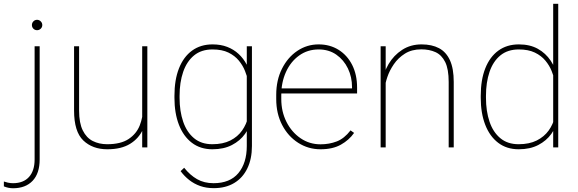

<svg xmlns="http://www.w3.org/2000/svg" viewBox="-90 -770 3019 1003"><path d="M117.2 -528.3V63Q117.2 135.7 80.3 174.6Q43.5 213.4 -22 213.4Q-34.2 213.4 -46.1 210.9Q-58.1 208.5 -69.8 203.6V178.2Q-62 181.2 -48.8 184.1Q-35.6 187 -22 187Q32.2 187 61.5 154.5Q90.8 122.1 90.8 63V-528.3ZM103.5 -612.3Q92.3 -612.3 84.5 -620.1Q76.7 -627.9 76.7 -639.2Q76.7 -650.4 84.5 -658.4Q92.3 -666.5 103.5 -666.5Q114.7 -666.5 122.8 -658.4Q130.9 -650.4 130.9 -639.2Q130.9 -627.9 122.8 -620.1Q114.7 -612.3 103.5 -612.3Z M652.8 -528.3H679.7V0H652.8V-122.1ZM679.7 -207.5Q679.7 -145 657.7 -95.9Q635.7 -46.9 589.6 -18.6Q543.5 9.8 470.7 9.8Q393.1 9.8 345 -36.4Q296.9 -82.5 296.9 -192.9V-528.3H323.2V-191.9Q323.2 -127.4 342.3 -88.9Q361.3 -50.3 394.5 -33.4Q427.7 -16.6 469.7 -16.6Q541 -16.6 582 -43.9Q623 -71.3 640.1 -115Q657.2 -158.7 657.2 -206.5Z M1026.4 212.9Q987.8 212.9 955.8 201.7Q923.8 190.4 898.2 170.2Q872.6 149.9 853.5 124L872.1 106.4Q902.8 145 939.7 166Q976.6 187 1025.4 187Q1111.3 187 1155.3 134.3Q1199.2 81.5 1199.2 -7.3V-412.1V-528.3H1226.1V-7.3Q1226.1 60.1 1202.1 109.6Q1178.2 159.2 1133.5 186Q1088.9 212.9 1026.4 212.9ZM1019.5 9.8Q957 9.8 912.6 -23.9Q868.2 -57.6 844.7 -118.2Q821.3 -178.7 821.3 -259.3V-269.5Q821.3 -353 845 -413.1Q868.7 -473.1 913.3 -505.6Q958 -538.1 1020.5 -538.1Q1063.5 -538.1 1097.4 -524.9Q1131.3 -511.7 1156.7 -488Q1182.1 -464.4 1198.7 -432.6Q1215.3 -400.9 1224.1 -363.8V-148.4Q1215.8 -106.9 1190.2 -70.8Q1164.6 -34.7 1121.8 -12.5Q1079.1 9.8 1019.5 9.8ZM1019 -16.6Q1074.7 -16.6 1113.3 -36.1Q1151.9 -55.7 1174.8 -88.4Q1197.8 -121.1 1206.5 -160.6V-346.2Q1201.2 -370.6 1189.9 -399.2Q1178.7 -427.7 1157.7 -453.4Q1136.7 -479 1103.3 -495.4Q1069.8 -511.7 1020 -511.7Q961.9 -511.7 923.8 -480.5Q885.7 -449.2 866.9 -394.5Q848.1 -339.8 848.1 -269.5V-259.3Q848.1 -189 866.9 -134.3Q885.7 -79.6 923.6 -48.1Q961.4 -16.6 1019 -16.6Z M1584.5 9.8Q1520.5 9.8 1467.8 -23.9Q1415 -57.6 1384 -116.9Q1353 -176.3 1353 -252.9V-274.4Q1353 -351.6 1383.1 -411.1Q1413.1 -470.7 1463.4 -504.4Q1513.7 -538.1 1574.7 -538.1Q1633.3 -538.1 1678.7 -509.8Q1724.1 -481.4 1749.8 -430.7Q1775.4 -379.9 1775.4 -312.5V-281.7H1370.1V-308.1H1749V-314.5Q1749 -367.7 1727.5 -412.4Q1706.1 -457 1667 -484.4Q1627.9 -511.7 1574.7 -511.7Q1516.6 -511.7 1472.4 -479.7Q1428.2 -447.8 1403.8 -393.8Q1379.4 -339.8 1379.4 -274.4V-252.9Q1379.4 -187 1406.5 -133.3Q1433.6 -79.6 1480 -47.9Q1526.4 -16.1 1584.5 -16.1Q1629.9 -16.1 1669.2 -31.2Q1708.5 -46.4 1741.2 -88.9L1759.8 -75.7Q1733.4 -38.1 1690.7 -14.2Q1647.9 9.8 1584.5 9.8Z M1924.8 0H1898.4V-528.3H1924.8V-415.5ZM1906.2 -337.4Q1913.1 -389.6 1939.9 -435.3Q1966.8 -481 2010.7 -509.5Q2054.7 -538.1 2112.3 -538.1Q2166 -538.1 2203.4 -518.3Q2240.7 -498.5 2260.5 -455.3Q2280.3 -412.1 2280.3 -341.8V0H2253.9V-341.8Q2253.9 -409.2 2235.6 -446Q2217.3 -482.9 2185.1 -497.6Q2152.8 -512.2 2110.8 -512.2Q2061 -512.2 2025.6 -490Q1990.2 -467.8 1967.5 -434.6Q1944.8 -401.4 1933.3 -367.2Q1921.9 -333 1920.4 -309.6Z M2619.6 9.8Q2557.1 9.8 2512.7 -23.9Q2468.3 -57.6 2444.8 -118.2Q2421.4 -178.7 2421.4 -259.3V-269.5Q2421.4 -353 2445.1 -413.1Q2468.8 -473.1 2513.4 -505.6Q2558.1 -538.1 2620.6 -538.1Q2678.2 -538.1 2719.5 -515.1Q2760.7 -492.2 2786.9 -452.9Q2813 -413.6 2824.2 -363.8V-148.4Q2815.9 -106.9 2790.3 -70.8Q2764.6 -34.7 2721.9 -12.5Q2679.2 9.8 2619.6 9.8ZM2619.1 -16.6Q2674.8 -16.6 2713.9 -36.1Q2752.9 -55.7 2776.4 -88.4Q2799.8 -121.1 2808.6 -160.6V-346.2Q2803.2 -370.6 2791.7 -399.2Q2780.3 -427.7 2759 -453.4Q2737.8 -479 2703.9 -495.4Q2669.9 -511.7 2620.1 -511.7Q2562 -511.7 2523.9 -480.5Q2485.8 -449.2 2467.3 -394.5Q2448.7 -339.8 2448.7 -269.5V-259.3Q2448.7 -189 2467.3 -134.3Q2485.8 -79.6 2523.7 -48.1Q2561.5 -16.6 2619.1 -16.6ZM2799.8 0V-102.5V-750H2826.2V0Z"/></svg>

Font: Heebo Thin
Style: Regular
Weight: 250
Designer: Oded Ezer
Foundry: Ezer Type House
Version: Version 3.100